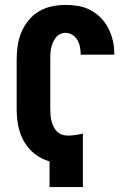

<svg xmlns="http://www.w3.org/2000/svg" viewBox="-20 -763 540 783"><path d="M182 0V-105Q160 -111 140 -123Q120 -135 104.5 -151Q89 -167 77.5 -187Q66 -207 59.5 -229Q53 -251 50.5 -273.5Q48 -296 48 -319V-520Q48 -548 52 -576.5Q56 -605 67 -631Q78 -657 96 -679.5Q114 -702 138.5 -716.5Q163 -731 191 -737Q219 -743 247 -743Q274 -743 300 -738.5Q326 -734 349.5 -721.5Q373 -709 391.5 -690Q410 -671 422 -647.5Q434 -624 440 -598Q446 -572 446 -546V-540H309V-542Q309 -557 306 -572Q303 -587 295.5 -600Q288 -613 275 -621Q262 -629 247 -629Q235 -629 224.5 -623.5Q214 -618 207 -609Q200 -600 195.5 -589Q191 -578 188.5 -566.5Q186 -555 185.5 -543.5Q185 -532 185 -520V-319Q185 -307 186 -294.5Q187 -282 190 -270Q193 -258 198.5 -246.5Q204 -235 212.5 -226.5Q221 -218 233 -214Q245 -210 257 -210Q273 -210 288 -212.5Q303 -215 318 -218V0Z"/></svg>

Font: Iosevka Term Curly Heavy
Style: Regular
Weight: 900
Designer: Belleve Invis
Foundry: Belleve Invis
Version: Version 32.3.0